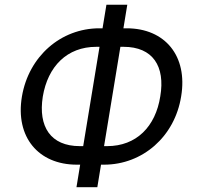

<svg xmlns="http://www.w3.org/2000/svg" viewBox="-20 -760 831 810"><path d="M514.2 -640.6H500.7L517 -740.1H429L412.6 -640.6H399.1C237.2 -640.6 100.9 -522.7 72.4 -352.3C44 -181.8 142 -65.3 304 -65.3H318.2L302.6 29.8H390.6L406.2 -65.3H419C581 -65.3 717.3 -183.2 744.3 -353.7C772.7 -524.1 676.1 -640.6 514.2 -640.6ZM160.5 -352.3C181.8 -480.1 262.8 -562.5 386.4 -562.5H399.9L331 -143.5H316.8C193.2 -143.5 140.6 -225.9 160.5 -352.3ZM419 -143.5 487.9 -562.5H501.4C625 -562.5 677.6 -480.1 656.2 -353.7C636.4 -225.9 555.4 -143.5 431.8 -143.5Z"/></svg>

Font: Magic Ui Pro
Style: Italic
Weight: 400
Italic angle: -9.39999°
Designer: Stefan Endress, Andreas Faust
Version: Version 1.000;FEAKit 1.0